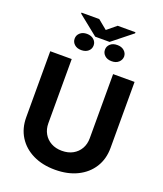

<svg xmlns="http://www.w3.org/2000/svg" viewBox="-184 -1162 1096 1290"><g transform="rotate(20 364.5 -516.5)"><path d="M512.7 -727.5H666.2V-255.9Q666.2 -176.2 628.5 -116.4Q590.8 -56.5 522.9 -23.3Q455.1 10 364.6 10Q274.2 10 206.4 -23.3Q138.6 -56.5 100.9 -116.4Q63.3 -176.2 63.3 -255.9V-727.5H216.8V-268.6Q216.8 -226.8 235.3 -194.5Q253.7 -162.2 287 -143.8Q320.2 -125.4 364.6 -125.4Q409.4 -125.4 442.6 -143.8Q475.8 -162.2 494.2 -194.5Q512.7 -226.8 512.7 -268.6ZM313.5 -922.7 171.7 -1036.3V-1043.2H298.8L364.8 -989.1L430.5 -1043.2H557.8V-1035.4L416.4 -922.7ZM255.7 -805.7Q225.3 -805.7 206.7 -822.4Q188.1 -839.2 188.3 -863.7Q188.1 -887.7 206.6 -904.6Q225.1 -921.5 255.3 -921.7Q286.9 -921.5 305.5 -904.6Q324.1 -887.7 324 -863.7Q324.1 -838.6 305.3 -822.1Q286.5 -805.7 255.7 -805.7ZM473.4 -805.3Q441.8 -805.1 423.3 -822.3Q404.8 -839.5 405.1 -863.7Q404.8 -887.3 423.3 -904.2Q441.8 -921.1 473.4 -920.9Q503.5 -921.1 522.5 -904.5Q541.5 -887.9 542 -863.7Q541.5 -839.2 522.7 -822.1Q503.9 -805.1 473.4 -805.3Z"/></g></svg>

Font: Inter
Style: Regular
Weight: 400
Designer: Rasmus Andersson
Foundry: rsms
Version: Version 4.000;git-8c9346024